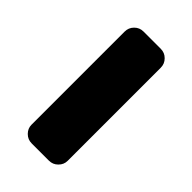

<svg xmlns="http://www.w3.org/2000/svg" viewBox="-8 -577 429 429"><g transform="rotate(-45 206.5 -362.0)"><path d="M30.3 -388.7V-361.3V-335C30.3 -326.2 33.2 -319.3 39.1 -313.5C44.9 -307.6 51.8 -304.7 59.6 -304.7H353.5C362.3 -304.7 369.1 -307.6 375 -313.5C380.9 -319.3 383.8 -326.2 383.8 -335V-388.7C383.8 -397.5 380.9 -404.3 375 -410.2C369.1 -416 362.3 -418.9 353.5 -418.9H59.6C51.8 -418.9 44.9 -416 39.1 -410.2C33.2 -404.3 30.3 -397.5 30.3 -388.7Z"/></g></svg>

Font: Yellow Ladder Regular
Style: Regular
Weight: 400
Designer: Zima Creative
Version: Version 2.002